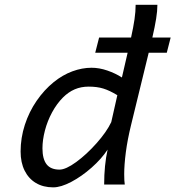

<svg xmlns="http://www.w3.org/2000/svg" viewBox="-20 -787 748 819"><path d="M629.9 -627H708L691.4 -562H614.3L539.1 -253.9Q523.9 -191.9 516.8 -137.9Q509.8 -84 509.8 -43.9Q509.8 -14.2 512.2 0H424.3Q424.3 -82.5 439 -148.9Q413.1 -109.4 370.8 -72Q328.6 -34.7 284.2 -11.2Q239.7 12.2 207 12.2Q164.6 12.2 133.3 -6.3Q102.1 -24.9 85 -59.3Q67.9 -93.8 67.9 -140.6Q67.9 -198.7 85.9 -254.4Q104 -310.1 136.2 -356.9Q168.5 -403.8 209.5 -437Q247.1 -467.3 288.6 -482.7Q330.1 -498 370.6 -498Q403.3 -498 438 -486.1Q472.7 -474.1 500 -456.5L524.4 -562H386.2L402.8 -627H539.1Q548.8 -670.9 553.7 -704.1Q558.6 -737.3 558.6 -766.6H651.4Q651.4 -740.7 646 -707Q640.6 -673.3 629.9 -627ZM358.4 -417.5Q325.7 -417.5 298.8 -406Q272 -394.5 248.5 -371.1Q222.2 -344.7 202.1 -307.6Q182.1 -270.5 171.6 -230.2Q161.1 -189.9 161.1 -154.3Q161.1 -108.9 178.7 -86.2Q196.3 -63.5 233.9 -63.5Q260.7 -63.5 305.2 -95.9Q349.6 -128.4 392.1 -176.3Q434.6 -224.1 454.6 -266.1L480.5 -380.9Q447.8 -400.9 420.9 -409.2Q394 -417.5 358.4 -417.5Z"/></svg>

Font: Lesson One
Style: Italic
Weight: 400
Italic angle: -14°
Designer: But Ko, Victor Gaultney, Annie Olsen, Julie Remington, Don Collingsworth, Eric Hays, Becca Hirsbrunner
Version: Version 1.100